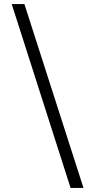

<svg xmlns="http://www.w3.org/2000/svg" viewBox="-20 -822 452 952"><path d="M330 110 38 -802H101L394 110Z"/></svg>

Font: Literata
Style: Italic
Weight: 400
Italic angle: -2°
Designer: Latin by Veronika Burian and Jose Scaglione. Greek by Irene Vlachou. Cyrillic by Vera Evstafieva
Foundry: TypeTogether
Version: Version 3.103;gftools[0.9.29]